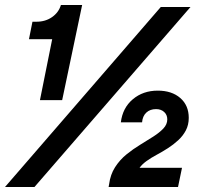

<svg xmlns="http://www.w3.org/2000/svg" viewBox="-26 -749 824 769"><path d="M134 -348 183 -592H90L104 -662H120Q156 -662 182.5 -680.5Q209 -699 218 -729H303L223 -348ZM-6 0 618 -721H737L112 0ZM409 0 411 -11Q416 -50 435 -79.5Q454 -109 480.5 -130.5Q507 -152 535 -169Q563 -186 588 -202Q613 -218 628.5 -234.5Q644 -251 644 -271Q644 -289 631.5 -300.5Q619 -312 599 -312Q575 -312 560 -298Q545 -284 543 -259H458Q465 -317 506 -351.5Q547 -386 606 -386Q662 -386 696 -356.5Q730 -327 730 -277Q730 -249 718.5 -227Q707 -205 688 -187.5Q669 -170 646.5 -155.5Q624 -141 601.5 -129Q579 -117 561 -104Q543 -91 533 -77H703L687 0Z"/></svg>

Font: Mona Sans ExtraLight
Style: Bold Italic
Weight: 700
Italic angle: -11.6951°
Version: Version 2.000